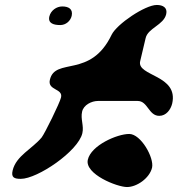

<svg xmlns="http://www.w3.org/2000/svg" viewBox="-20 -647 717 774"><path d="M179 -581C172 -552 198 -546 223 -546C245 -546 264 -562 269 -583C275 -611 256 -621 231 -621C208 -621 185 -605 179 -581ZM31 40C24 69 38 74 64 74C131 74 295 -37 312 -110C319 -140 304 -167 311 -197C317 -224 349 -240 375 -240H535C576 -240 579 -180 622 -180C650 -180 668 -205 674 -229C701 -346 531 -339 545 -400L567 -493C576 -534 640 -546 650 -590C656 -616 637 -627 612 -627C565 -627 451 -550 430 -507C345 -329 202 -418 181 -325C171 -282 235 -291 226 -254C221 -232 161 -110 148 -93C110 -47 45 -19 31 40ZM334 -3C321 55 452 107 492 107C532 107 583 71 593 29C602 -11 548 -107 501 -107C452 -107 347 -61 334 -3Z"/></svg>

Font: Charger
Style: OversprayIt
Weight: 400
Designer: Jasper
Foundry: Cannot Into Space Fonts
Version: Version 0.980